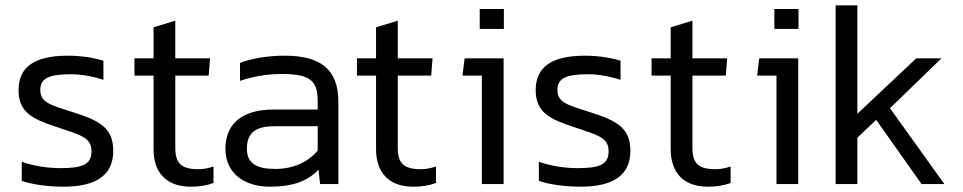

<svg xmlns="http://www.w3.org/2000/svg" viewBox="-20 -694 3631 724"><path d="M325 -124C325 -74 292 -60 208 -60C159 -60 107 -68 62 -84V-12C99 1 158 10 219 10C339 10 407 -31 407 -125C407 -209 361 -238 252 -272C167 -299 132 -308 132 -355C132 -400 166 -414 249 -414C285 -414 331 -406 370 -393V-465C335 -476 287 -484 236 -484C105 -484 50 -438 50 -354C50 -267 108 -244 191 -216C282 -185 325 -177 325 -124Z M487 -474V-409H559V-132C559 -43 607 10 700 10C733 10 761 5 785 -4V-66C763 -59 746 -56 728 -56C664 -56 641 -78 641 -136V-409H767L772 -474H641V-616L559 -591V-474Z M1187 0H1256V-310C1256 -433 1188 -484 1054 -484C987 -484 927 -473 885 -457V-389C931 -405 986 -415 1043 -415C1154 -415 1178 -387 1178 -310V-281H1013C884 -281 830 -220 830 -133C830 -37 906 10 997 10C1084 10 1140 -11 1181 -54ZM1178 -218V-126C1141 -83 1087 -57 1018 -57C952 -57 911 -75 911 -133C911 -190 940 -218 1015 -218Z M1326 -474V-409H1398V-132C1398 -43 1446 10 1539 10C1572 10 1600 5 1624 -4V-66C1602 -59 1585 -56 1567 -56C1503 -56 1480 -78 1480 -136V-409H1606L1611 -474H1480V-616L1398 -591V-474Z M1880 -585V-660H1789V-585ZM1879 -474H1732L1724 -409H1797V0H1879Z M2275 -124C2275 -74 2242 -60 2158 -60C2109 -60 2057 -68 2012 -84V-12C2049 1 2108 10 2169 10C2289 10 2357 -31 2357 -125C2357 -209 2311 -238 2202 -272C2117 -299 2082 -308 2082 -355C2082 -400 2116 -414 2199 -414C2235 -414 2281 -406 2320 -393V-465C2285 -476 2237 -484 2186 -484C2055 -484 2000 -438 2000 -354C2000 -267 2058 -244 2141 -216C2232 -185 2275 -177 2275 -124Z M2437 -474V-409H2509V-132C2509 -43 2557 10 2650 10C2683 10 2711 5 2735 -4V-66C2713 -59 2696 -56 2678 -56C2614 -56 2591 -78 2591 -136V-409H2717L2722 -474H2591V-616L2509 -591V-474Z M2991 -585V-660H2900V-585ZM2990 -474H2843L2835 -409H2908V0H2990Z M3336 -286 3530 -474H3435L3213 -265V-674H3131V0H3213V-175L3284 -242L3455 0H3541Z"/></svg>

Font: Kanit Light
Style: Regular
Weight: 300
Designer: Katatrad Team
Foundry: CadsonDemak
Version: Version 1.000;PS 001.000;hotconv 1.0.88;makeotf.lib2.5.64775